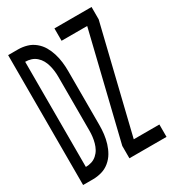

<svg xmlns="http://www.w3.org/2000/svg" viewBox="-178 -838 855 941"><g transform="rotate(-30 250.0 -367.5)"><path d="M276 0V-70L421 -665H276V-735H486V-665L341 -70H486V0ZM14 0V-735H70Q95 -735 119.5 -728Q144 -721 164 -704.5Q184 -688 196.5 -666.5Q209 -645 216.5 -620.5Q224 -596 227 -571Q230 -546 230 -521V-215Q230 -189 227 -164Q224 -139 216.5 -114.5Q209 -90 196.5 -68.5Q184 -47 164 -30.5Q144 -14 119.5 -7Q95 0 70 0ZM70 -70Q87 -70 103 -75Q119 -80 132 -91.5Q145 -103 153 -117.5Q161 -132 165.5 -148.5Q170 -165 172 -181.5Q174 -198 174 -215V-521Q174 -537 172 -553.5Q170 -570 165.5 -586.5Q161 -603 153 -617.5Q145 -632 132 -643.5Q119 -655 103 -660Q87 -665 70 -665Z"/></g></svg>

Font: Iosevka MaddieWtf
Style: Regular
Weight: 400
Monospace: yes
Designer: Belleve Invis
Foundry: Belleve Invis
Version: Version 31.3.0; ttfautohint (v1.8.3)